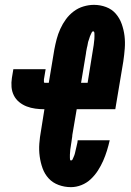

<svg xmlns="http://www.w3.org/2000/svg" viewBox="-20 -763 540 791"><path d="M272 8Q246 8 221.5 -1Q197 -10 180.5 -28Q164 -46 155.5 -69.5Q147 -93 143.5 -119Q140 -145 142 -171.5Q144 -198 149 -225L163 -313Q144 -313 125.5 -315.5Q107 -318 90 -324.5Q73 -331 59 -342.5Q45 -354 37 -370Q29 -386 27.5 -404.5Q26 -423 29 -442L35 -478H168L162 -442Q161 -439 161 -436.5Q161 -434 161 -431Q161 -428 161 -425Q161 -422 164 -422H181L204 -560Q208 -581 213.5 -602Q219 -623 228.5 -644Q238 -665 251.5 -683.5Q265 -702 283.5 -716Q302 -730 324 -736.5Q346 -743 367 -743Q393 -743 417 -734Q441 -725 457 -706.5Q473 -688 481.5 -664Q490 -640 493 -615Q496 -590 494 -563.5Q492 -537 488 -510L455 -313H296L278 -207Q278 -203 277.5 -200Q277 -197 276.5 -193.5Q276 -190 275.5 -186.5Q275 -183 274.5 -179.5Q274 -176 273.5 -173Q273 -170 272.5 -166.5Q272 -163 271.5 -159.5Q271 -156 270.5 -153Q270 -150 269.5 -146.5Q269 -143 269 -139.5Q269 -136 268.5 -132.5Q268 -129 268 -126Q268 -123 268 -119.5Q268 -116 268 -113Q268 -110 268.5 -106Q269 -102 272 -102Q277 -102 279 -106.5Q281 -111 283 -115.5Q285 -120 286.5 -124Q288 -128 289 -132.5Q290 -137 291 -141.5Q292 -146 293 -150Q294 -154 295 -158.5Q296 -163 297 -167.5Q298 -172 299 -176Q300 -180 300 -185H432Q427 -163 420.5 -142Q414 -121 405 -100.5Q396 -80 383.5 -60.5Q371 -41 354 -25Q337 -9 315.5 -0.5Q294 8 272 8ZM341 -422 358 -528Q362 -553 366 -577.5Q370 -602 369 -626Q369 -629 367.5 -631.5Q366 -634 364 -634Q360 -634 358 -629.5Q356 -625 354 -621Q352 -617 350.5 -613Q349 -609 348 -605Q347 -601 345.5 -597.5Q344 -594 343 -590Q342 -586 341.5 -582Q341 -578 340 -574Q339 -570 338 -566Q337 -562 336.5 -558Q336 -554 335 -550Q334 -546 334 -542L314 -422Z"/></svg>

Font: Iosevka Slab Heavy Oblique
Style: Regular
Weight: 900
Italic angle: -9°
Monospace: yes
Designer: Belleve Invis
Foundry: Belleve Invis
Version: Version 11.1.1; ttfautohint (v1.8.3)